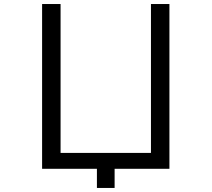

<svg xmlns="http://www.w3.org/2000/svg" viewBox="-20 -805 1040 944"><path d="M456.5 119.1V24.9H187V-785.2H277.8V-53.2H722.2V-785.2H813V24.9H543.5V119.1Z"/></svg>

Font: BIZ UDPGothic
Style: Regular
Weight: 400
Designer: TypeBank Co., Ltd.
Foundry: Morisawa Inc.
Version: Version 1.051